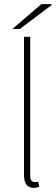

<svg xmlns="http://www.w3.org/2000/svg" viewBox="-20 -900 270 928"><path d="M144 8Q129 8 118 1.5Q107 -5 101.5 -19Q96 -33 96 -56V-722H126V-50Q126 -34 132 -27Q138 -20 148 -20Q151 -20 154.5 -20.5Q158 -21 164 -22L170 2Q164 5 158 6.5Q152 8 144 8ZM40 -760 180 -880H228L230 -876L76 -760Z"/></svg>

Font: SourceSans3VF
Style: Regular
Weight: 200
Designer: Paul D. Hunt
Foundry: Adobe
Version: Version 3.052;hotconv 1.1.0;makeotfexe 2.6.0